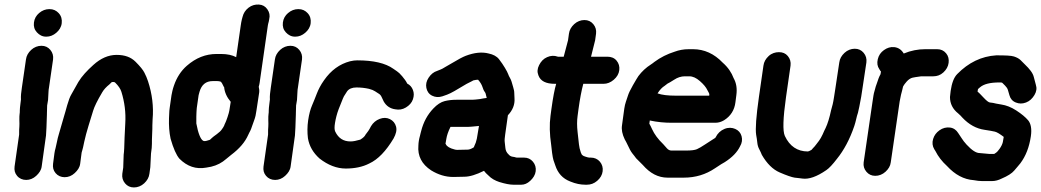

<svg xmlns="http://www.w3.org/2000/svg" viewBox="-20 -744 4571 843"><path d="M184 -184 186 -242V-245L187 -281L191 -305L193 -341C193 -347 194 -353 195 -359L213 -483C215 -499 211 -513 201 -525C191 -537 178 -543 162 -543C146 -543 130 -537 117 -525C104 -513 96 -499 94 -483L76 -359C73 -339 71 -322 72 -307L70 -291C68 -276 67 -265 67 -259C67 -253 67 -248 66 -243C65 -238 65 -229 65 -217C65 -205 66 -195 65 -188C64 -181 64 -169 64 -153L44 -13C42 3 45 16 55 28C65 40 79 46 95 46C111 46 126 40 139 28C152 16 161 3 163 -13L182 -149ZM152 -687C139 -676 131 -662 129 -645C127 -628 131 -614 142 -602C153 -590 166 -583 183 -583C200 -583 214 -589 227 -600C240 -611 249 -625 251 -642C253 -659 249 -674 238 -686C227 -698 214 -704 197 -704C180 -704 165 -698 152 -687Z M527 -141C526 -102 525 -77 523 -65L521 -8L517 19C515 35 519 49 529 61C539 73 552 79 568 79C584 79 600 73 613 61C626 49 634 35 636 19L640 -10L643 -70C646 -88 647 -102 647 -113C647 -124 647 -138 648 -155C649 -172 649 -185 649 -194C649 -203 650 -212 650 -220C655 -276 648 -332 630 -387C626 -400 620 -413 614 -425C608 -437 595 -453 575 -473C555 -493 528 -503 492 -503C456 -503 422 -488 390 -459C362 -434 339 -409 324 -384L293 -329C287 -319 281 -303 275 -282C269 -261 265 -245 261 -233L239 -157C235 -144 232 -132 230 -121C228 -110 226 -101 224 -94C222 -87 220 -79 219 -71L213 -25C211 -9 214 4 224 16C234 28 248 34 264 34C280 34 295 28 308 16C321 4 330 -9 332 -25L338 -71C338 -73 339 -77 341 -83C343 -89 346 -102 350 -122C354 -142 361 -166 369 -193C377 -220 384 -241 389 -258C394 -275 407 -302 429 -339C436 -351 446 -362 461 -374L469 -382C471 -384 474 -384 478 -384C482 -384 484 -383 486 -381C500 -367 509 -354 513 -341C527 -296 533 -250 530 -202C529 -187 528 -167 527 -141Z M951 -507H931C883 -507 840 -490 800 -455C775 -433 756 -404 744 -369C738 -352 735 -337 733 -326L725 -270C724 -262 723 -254 723 -246C723 -238 722 -232 722 -225C721 -193 723 -163 729 -135C741 -93 754 -63 768 -47C802 -13 841 0 885 -8C896 -10 903 -11 907 -12C933 -18 955 -30 973 -46C980 -52 988 -58 995 -64C1031 -91 1056 -120 1070 -152C1073 -159 1076 -164 1079 -170C1082 -176 1084 -182 1086 -188C1088 -194 1091 -203 1096 -216C1101 -229 1104 -243 1106 -259L1118 -338C1119 -347 1118 -355 1116 -363C1118 -369 1119 -375 1120 -381L1156 -632C1157 -637 1158 -643 1160 -649L1162 -660C1166 -676 1163 -690 1154 -703C1145 -716 1133 -723 1117 -724C1101 -725 1085 -721 1071 -710C1057 -699 1049 -686 1045 -670L1042 -659C1040 -650 1038 -641 1037 -632L1017 -493C1000 -502 978 -507 951 -507ZM842 -202V-231C842 -243 843 -252 843 -257C843 -262 844 -267 844 -270L852 -326L856 -341C865 -372 884 -388 914 -388H934C940 -388 945 -387 950 -385C952 -382 954 -379 955 -378L961 -366C962 -363 963 -362 964 -362C966 -339 976 -317 993 -297L987 -259C986 -254 984 -244 979 -230C974 -216 971 -207 969 -204C967 -201 966 -197 964 -192C962 -187 958 -182 954 -176C950 -170 943 -163 932 -155C921 -147 914 -142 910 -138C906 -134 903 -131 901 -130C899 -129 895 -128 888 -126C881 -124 875 -124 872 -126C861 -132 850 -158 842 -202Z M1277 -184 1279 -242V-245L1280 -281L1284 -305L1286 -341C1286 -347 1287 -353 1288 -359L1306 -483C1308 -499 1304 -513 1294 -525C1284 -537 1271 -543 1255 -543C1239 -543 1223 -537 1210 -525C1197 -513 1189 -499 1187 -483L1169 -359C1166 -339 1164 -322 1165 -307L1163 -291C1161 -276 1160 -265 1160 -259C1160 -253 1160 -248 1159 -243C1158 -238 1158 -229 1158 -217C1158 -205 1159 -195 1158 -188C1157 -181 1157 -169 1157 -153L1137 -13C1135 3 1138 16 1148 28C1158 40 1172 46 1188 46C1204 46 1219 40 1232 28C1245 16 1254 3 1256 -13L1275 -149ZM1245 -687C1232 -676 1224 -662 1222 -645C1220 -628 1224 -614 1235 -602C1246 -590 1259 -583 1276 -583C1293 -583 1307 -589 1320 -600C1333 -611 1342 -625 1344 -642C1346 -659 1342 -674 1331 -686C1320 -698 1307 -704 1290 -704C1273 -704 1258 -698 1245 -687Z M1793 -349C1788 -362 1780 -371 1768 -377C1763 -388 1755 -398 1746 -409C1737 -420 1729 -427 1723 -431C1717 -435 1712 -439 1707 -442C1672 -467 1619 -479 1549 -479C1540 -479 1529 -478 1517 -475C1471 -463 1433 -435 1403 -392C1388 -371 1378 -351 1371 -333C1364 -315 1357 -297 1350 -281C1343 -265 1337 -243 1333 -216C1329 -189 1329 -162 1332 -137C1338 -102 1355 -73 1383 -48C1420 -19 1459 -4 1498 -4C1537 -4 1572 -11 1601 -26C1640 -44 1675 -81 1708 -136C1719 -156 1723 -173 1719 -188C1715 -203 1706 -214 1692 -221C1678 -228 1663 -228 1647 -222C1631 -216 1618 -205 1609 -190C1604 -181 1601 -174 1597 -169C1593 -164 1589 -159 1585 -153C1582 -146 1575 -139 1562 -131C1545 -126 1531 -123 1519 -123C1488 -123 1466 -137 1452 -166C1448 -174 1448 -187 1451 -205C1454 -223 1459 -244 1467 -265L1479 -295C1484 -307 1487 -316 1490 -321L1504 -343C1512 -354 1526 -360 1545 -360C1564 -360 1582 -358 1600 -354C1612 -351 1621 -347 1627 -343C1633 -339 1639 -335 1644 -332C1649 -329 1653 -324 1656 -317C1659 -310 1662 -304 1665 -298C1676 -279 1693 -267 1716 -264C1732 -261 1747 -263 1762 -272C1777 -281 1788 -293 1793 -308C1798 -323 1798 -336 1793 -349Z M2033 -87 1987 -86C1982 -86 1979 -87 1975 -88C1955 -93 1942 -101 1938 -110C1937 -112 1937 -112 1936 -113L1940 -136C1942 -148 1947 -165 1958 -187H2036C2040 -187 2056 -188 2083 -191L2076 -149C2075 -141 2073 -130 2069 -118C2067 -113 2065 -108 2063 -104C2061 -100 2061 -97 2060 -97C2049 -90 2040 -87 2033 -87ZM2018 32C2042 32 2071 23 2105 6C2110 13 2116 19 2124 26C2137 40 2154 49 2172 55C2198 63 2218 67 2234 67H2269C2282 67 2295 62 2308 50C2321 38 2330 24 2332 8C2334 -8 2330 -22 2320 -34C2310 -46 2297 -52 2281 -52H2256C2250 -52 2246 -52 2244 -53C2242 -54 2237 -55 2230 -56C2223 -57 2217 -61 2213 -66C2205 -73 2200 -83 2199 -94C2198 -105 2197 -114 2196 -121C2195 -128 2196 -139 2198 -153L2210 -238C2231 -260 2241 -285 2239 -312C2239 -319 2238 -326 2238 -335C2238 -344 2236 -352 2233 -362C2230 -372 2228 -380 2226 -386C2224 -392 2222 -397 2219 -402C2216 -407 2213 -413 2211 -419C2209 -425 2204 -434 2197 -446C2190 -458 2181 -471 2171 -484C2161 -497 2145 -505 2126 -509C2096 -517 2062 -513 2025 -499C2012 -494 1991 -483 1963 -466L1937 -451C1926 -444 1918 -440 1915 -439L1900 -433C1884 -428 1872 -418 1862 -403C1852 -388 1849 -373 1852 -358C1855 -343 1863 -331 1877 -324C1891 -317 1906 -316 1922 -321C1938 -326 1950 -331 1958 -335C1966 -339 1981 -347 2002 -360C2023 -373 2038 -381 2045 -384C2052 -387 2056 -390 2058 -391C2066 -393 2074 -394 2079 -394C2089 -383 2095 -372 2098 -363C2101 -354 2104 -346 2108 -341C2112 -336 2113 -331 2114 -326C2115 -321 2116 -317 2117 -314C2112 -313 2107 -313 2103 -312C2099 -311 2093 -310 2087 -309C2081 -308 2075 -308 2069 -307C2063 -306 2052 -306 2037 -306H1985C1965 -306 1948 -304 1932 -300C1916 -296 1899 -285 1883 -268C1857 -241 1839 -208 1829 -168C1827 -162 1826 -155 1824 -148C1822 -141 1820 -133 1819 -126C1818 -119 1817 -112 1817 -105C1813 -59 1832 -23 1873 4C1904 23 1936 33 1970 33Z M2455 -495H2430C2413 -501 2398 -500 2382 -493C2366 -486 2355 -474 2347 -458C2339 -442 2338 -428 2344 -413C2353 -388 2377 -376 2416 -376H2422C2415 -353 2408 -316 2401 -265L2397 -235C2392 -198 2393 -155 2400 -108C2401 -99 2402 -88 2404 -73C2406 -58 2408 -48 2410 -41C2412 -34 2415 -27 2418 -18C2429 16 2450 40 2484 53C2508 63 2530 67 2550 67H2557C2573 67 2588 62 2602 50C2616 38 2624 24 2626 8C2628 -8 2624 -22 2614 -34C2604 -46 2590 -52 2574 -52H2567C2563 -52 2558 -54 2551 -56C2544 -58 2540 -60 2538 -62L2534 -66L2530 -75C2526 -87 2523 -99 2522 -110C2521 -120 2519 -138 2516 -164C2513 -190 2513 -214 2516 -235L2520 -265C2526 -309 2533 -346 2541 -376H2630C2646 -376 2661 -382 2675 -394C2689 -406 2697 -420 2699 -436C2701 -452 2697 -466 2687 -478C2677 -490 2663 -495 2647 -495H2575L2593 -567L2597 -596C2599 -612 2595 -626 2585 -638C2575 -650 2562 -656 2546 -656C2530 -656 2514 -650 2501 -638C2488 -626 2480 -612 2478 -596L2474 -567Z M2867 -334C2877 -350 2888 -361 2898 -367C2902 -370 2906 -373 2911 -377C2915 -379 2925 -384 2940 -394C2955 -404 2971 -409 2987 -409H3006C3022 -409 3037 -402 3053 -388C3069 -374 3080 -361 3086 -348C3088 -344 3090 -340 3092 -337C3094 -334 3095 -330 3094 -326V-324H2946C2913 -324 2886 -327 2867 -334ZM2929 -205H3121C3135 -205 3147 -209 3159 -216C3188 -234 3205 -261 3209 -295L3213 -326C3217 -355 3213 -380 3201 -401C3192 -425 3177 -448 3153 -469C3116 -508 3072 -528 3023 -528H3004C2981 -528 2961 -524 2942 -517C2910 -507 2880 -492 2853 -472C2848 -468 2843 -464 2838 -461C2816 -447 2798 -430 2783 -410C2779 -404 2771 -391 2759 -370C2747 -349 2740 -334 2737 -324C2734 -314 2731 -305 2728 -297C2725 -289 2723 -279 2721 -267L2711 -194C2708 -175 2712 -155 2723 -132C2726 -127 2731 -118 2737 -105C2743 -92 2749 -80 2756 -71C2763 -62 2769 -55 2773 -49L2802 -20C2834 17 2870 36 2911 36H2982C3034 36 3079 22 3119 -5C3141 -20 3156 -29 3162 -32C3195 -53 3217 -76 3229 -101C3238 -116 3240 -131 3236 -146C3232 -161 3222 -172 3208 -178C3194 -184 3178 -185 3161 -178C3144 -171 3131 -159 3122 -141C3122 -139 3118 -137 3110 -132C3102 -127 3091 -120 3076 -110C3061 -100 3049 -93 3040 -89C3031 -85 3015 -83 2993 -83H2928C2921 -83 2914 -86 2908 -93C2902 -100 2897 -106 2892 -111C2869 -133 2853 -155 2843 -177C2839 -186 2835 -194 2831 -201L2833 -215C2865 -208 2898 -205 2929 -205Z M3400 -515C3384 -515 3368 -510 3355 -498C3342 -486 3334 -472 3332 -456L3312 -317C3300 -233 3296 -178 3300 -152C3302 -141 3304 -129 3305 -118C3306 -107 3309 -97 3314 -88C3319 -79 3322 -71 3325 -64C3347 -26 3373 0 3403 13C3433 26 3456 34 3469 36C3482 37 3493 39 3503 40C3531 44 3566 32 3608 3C3620 -5 3636 -22 3655 -47C3685 -84 3711 -132 3731 -191C3734 -201 3737 -210 3739 -220C3741 -230 3744 -240 3747 -249L3753 -276C3759 -306 3764 -333 3767 -357L3784 -470C3786 -486 3782 -500 3772 -512C3762 -524 3749 -530 3733 -530C3717 -530 3701 -524 3688 -512C3675 -500 3667 -486 3665 -470L3648 -357C3643 -326 3640 -302 3636 -286L3629 -260C3622 -227 3614 -201 3605 -182C3601 -175 3597 -165 3592 -154C3587 -143 3581 -133 3576 -126L3563 -109C3558 -102 3554 -98 3550 -94C3546 -90 3544 -87 3543 -86C3535 -81 3529 -79 3527 -79C3481 -79 3447 -102 3426 -147C3416 -169 3418 -225 3431 -317L3451 -456C3453 -472 3449 -486 3439 -498C3429 -510 3416 -515 3400 -515Z M3846 -418C3839 -406 3835 -393 3831 -381L3825 -364C3823 -358 3822 -351 3819 -342C3816 -333 3814 -318 3811 -298L3772 -31C3770 -15 3774 -2 3784 10C3794 22 3807 28 3823 28C3839 28 3855 22 3868 10C3881 -2 3889 -15 3891 -31L3930 -298C3932 -310 3934 -320 3936 -328C3938 -336 3940 -342 3941 -347L3945 -364C3946 -365 3947 -367 3948 -369C3949 -371 3953 -377 3961 -386C3969 -395 3978 -401 3987 -403C3996 -405 4004 -406 4011 -407C4018 -408 4022 -409 4025 -409H4078C4094 -409 4109 -414 4122 -426C4135 -438 4143 -452 4145 -468C4147 -484 4144 -498 4134 -510C4124 -522 4111 -528 4095 -528H4042C4011 -528 3979 -522 3948 -509C3938 -526 3924 -535 3907 -537C3890 -539 3875 -534 3861 -524C3847 -514 3838 -501 3834 -484C3830 -467 3832 -453 3841 -440L3846 -432C3847 -432 3847 -432 3847 -431L3848 -430Z M4281 -72C4266 -72 4247 -84 4224 -109C4214 -120 4208 -128 4203 -136L4187 -160C4179 -173 4167 -182 4151 -184C4135 -186 4119 -182 4105 -172C4091 -162 4082 -150 4077 -134C4072 -118 4074 -102 4082 -89L4087 -81C4099 -57 4116 -35 4138 -15C4173 23 4212 44 4255 47L4275 50C4283 51 4294 51 4308 51H4336C4350 51 4364 47 4378 40C4404 29 4423 17 4433 5C4443 -7 4453 -18 4460 -27C4484 -59 4499 -98 4506 -145C4511 -178 4506 -202 4494 -216C4482 -230 4465 -244 4442 -259C4419 -274 4397 -282 4377 -285C4357 -288 4345 -291 4341 -292C4337 -293 4332 -293 4326 -294C4320 -295 4311 -302 4298 -316C4285 -330 4277 -338 4272 -342L4274 -353L4282 -360C4299 -375 4327 -382 4368 -382C4374 -382 4379 -382 4381 -380L4393 -368C4399 -362 4403 -356 4405 -350L4412 -326C4416 -311 4425 -300 4440 -294C4455 -288 4469 -288 4485 -294C4501 -300 4513 -312 4522 -327C4531 -342 4533 -357 4528 -372L4519 -406C4515 -423 4501 -441 4479 -462L4461 -480C4454 -487 4444 -492 4432 -496C4420 -500 4394 -501 4354 -501C4289 -497 4232 -469 4183 -419C4168 -404 4159 -379 4154 -345L4151 -318C4151 -289 4163 -265 4187 -246C4195 -239 4201 -233 4205 -228C4234 -197 4267 -179 4303 -174C4324 -171 4339 -168 4348 -166C4357 -164 4370 -156 4387 -143C4386 -137 4385 -129 4383 -120C4381 -111 4376 -101 4369 -91C4362 -81 4357 -76 4354 -74L4345 -68H4325Z"/></svg>

Font: AppleStorm
Style: XbdIta
Weight: 800
Foundry: Cannot Into Space Fonts
Version: Version 1.01